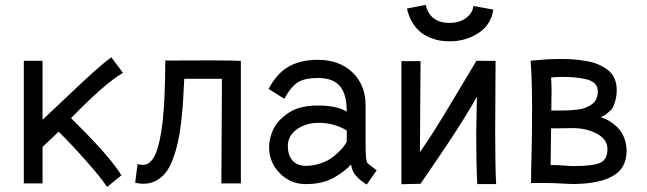

<svg xmlns="http://www.w3.org/2000/svg" viewBox="-20 -745 2628 780"><path d="M268.6 -265.1Q430.2 -106 473.1 -32.7L415 14.6Q392.6 -20.5 330.6 -90.6Q268.6 -160.6 218.3 -210L152.8 -147.9V0H76.7V-498H152.8V-258.3Q172.4 -276.4 241.9 -342.5Q311.5 -408.7 356.7 -449.5Q401.9 -490.2 432.1 -512.2L479.5 -449.2Q404.3 -404.8 268.6 -265.1Z M529.3 -2.4 538.6 -78.1Q552.2 -75.2 559.6 -75.2Q569.8 -75.2 578.1 -78.9Q586.4 -82.5 596.2 -93.5Q606 -104.5 613.5 -123.3Q621.1 -142.1 628.4 -174.3Q635.7 -206.5 640.6 -250.2Q645.5 -293.9 648.4 -357.2Q651.4 -420.4 651.4 -499L800.8 -499.5H858.9Q931.2 -499.5 958.5 -497.6V0H879.4Q879.4 -26.4 879.9 -121.3Q880.4 -216.3 880.9 -281.2L881.3 -346.2V-424.8H728.5Q726.1 -371.6 723.6 -332.5Q721.2 -293.5 715.6 -246.3Q710 -199.2 702.4 -165.8Q694.8 -132.3 682.4 -98.9Q669.9 -65.4 653.8 -44.7Q637.7 -23.9 614.5 -11.2Q591.3 1.5 563 1.5Q547.9 1.5 529.3 -2.4Z M1149.4 -151.9Q1149.4 -113.8 1168.7 -92.5Q1188 -71.3 1222.2 -71.3Q1251 -71.3 1277.6 -79.8Q1304.2 -88.4 1321.3 -99.4Q1338.4 -110.4 1354.2 -126Q1370.1 -141.6 1376.5 -150.1Q1382.8 -158.7 1388.7 -168.5V-214.8Q1337.9 -246.1 1273.9 -246.1Q1222.2 -245.6 1185.8 -219.7Q1149.4 -193.8 1149.4 -151.9ZM1465.3 -155.3Q1465.3 -92.8 1471.7 -84.5Q1474.6 -80.6 1480.7 -75.7Q1486.8 -70.8 1496.3 -63.7Q1505.9 -56.6 1510.3 -53.2L1469.7 4.9Q1466.3 2 1454.8 -5.9Q1443.4 -13.7 1438.5 -18.3Q1433.6 -22.9 1425.8 -31.5Q1418 -40 1413.3 -51Q1408.7 -62 1406.2 -76.2Q1388.7 -59.1 1374.3 -47.9Q1359.9 -36.6 1336.9 -23.4Q1314 -10.3 1285.2 -3.7Q1256.3 2.9 1222.2 2.9Q1160.2 2.9 1116.7 -41.3Q1073.2 -85.4 1073.2 -147Q1073.2 -175.8 1084.5 -205.8Q1095.7 -235.8 1116.7 -257.3Q1149.4 -290.5 1186 -303.5Q1222.7 -316.4 1270 -316.4Q1348.1 -316.4 1388.7 -291.5Q1388.7 -361.8 1361.1 -395Q1333.5 -428.2 1272 -428.2Q1219.7 -428.2 1191.7 -411.6Q1163.6 -395 1134.8 -343.8L1071.3 -383.8Q1105 -447.8 1153.6 -474.9Q1202.1 -502 1271 -502Q1358.9 -502 1412.1 -450.7Q1465.3 -399.4 1465.3 -316.4Z M1807.1 -651.9Q1846.2 -651.9 1873.3 -671.9Q1900.4 -691.9 1902.8 -720.7L1983.9 -706.1Q1975.6 -645 1924.1 -611.1Q1872.6 -577.1 1807.1 -577.1Q1786.6 -577.1 1767.3 -580.3Q1748 -583.5 1726.1 -592.5Q1704.1 -601.6 1686.8 -616Q1669.4 -630.4 1654.8 -654.5Q1640.1 -678.7 1633.3 -710.4L1709.5 -725.1Q1726.6 -651.9 1807.1 -651.9ZM1915.5 -498 1993.2 -497.6Q1991.7 -317.9 1991.7 -204.6Q1991.7 -70.8 1995.6 2.9H1918.9Q1914.6 -80.6 1914.6 -204.6Q1914.6 -204.6 1917.5 -352.1Q1905.8 -331.1 1890.9 -306.2Q1876 -281.2 1863.8 -261.5Q1851.6 -241.7 1832 -211.7Q1812.5 -181.6 1802.5 -166.5Q1792.5 -151.4 1770 -118.2Q1747.6 -85 1741.7 -76.4Q1735.8 -67.9 1712.6 -33.7Q1689.5 0.5 1688.5 1.5L1610.8 3.4V-496.6H1688.5Q1688.5 -470.2 1687.3 -331.8Q1686 -193.4 1686 -127Q1738.3 -200.7 1817.6 -334.5Q1897 -468.3 1915.5 -498Z M2141.6 -310.5Q2141.6 -416 2135.7 -498.5Q2144 -499 2168.5 -501.2Q2192.9 -503.4 2211.2 -504.4Q2229.5 -505.4 2254.4 -505.4Q2283.7 -505.4 2308.3 -503.7Q2333 -502 2360.8 -497.3Q2388.7 -492.7 2409.7 -483.6Q2430.7 -474.6 2448.5 -461.4Q2466.3 -448.2 2475.8 -427.2Q2485.4 -406.2 2485.4 -379.9Q2485.4 -356.9 2480.5 -338.6Q2475.6 -320.3 2470.5 -310.3Q2465.3 -300.3 2453.6 -290.3Q2441.9 -280.3 2437.5 -277.8Q2433.1 -275.4 2420.4 -268.6Q2431.6 -265.6 2443.4 -260Q2455.1 -254.4 2470.5 -243.2Q2485.8 -231.9 2497.6 -217.5Q2509.3 -203.1 2517.3 -180.7Q2525.4 -158.2 2525.4 -131.8Q2525.4 -62.5 2471.4 -31Q2417.5 0.5 2317.9 2.4H2308.1Q2290 2.4 2259.5 0.5Q2229 -1.5 2203.6 -1.5H2137.2Q2137.2 -35.2 2139.4 -115.2Q2141.6 -195.3 2141.6 -310.5ZM2408.7 -375Q2408.7 -393.6 2396.2 -405.8Q2383.8 -418 2360.4 -423.3Q2336.9 -428.7 2314.2 -430.7Q2291.5 -432.6 2260.3 -432.6Q2243.2 -432.6 2218.8 -430.2Q2220.7 -402.8 2220.7 -377.4Q2220.7 -366.7 2220.2 -340.6Q2219.7 -314.5 2219.7 -295.9H2253.9Q2275.9 -295.9 2291.3 -296.6Q2306.6 -297.4 2326.4 -299.8Q2346.2 -302.2 2359.4 -307.6Q2372.6 -313 2384.5 -321.3Q2396.5 -329.6 2402.6 -343.3Q2408.7 -356.9 2408.7 -375ZM2304.2 -224.6Q2293.9 -224.6 2276.9 -224.1Q2259.8 -223.6 2240.2 -223.6H2218.8Q2218.8 -222.2 2216.8 -74.7Q2245.1 -74.7 2269.8 -72.5Q2294.4 -70.3 2310.5 -70.3Q2388.2 -70.3 2418 -83.5Q2447.8 -96.7 2447.8 -139.6Q2447.8 -178.2 2405.8 -201.4Q2363.8 -224.6 2304.2 -224.6Z"/></svg>

Font: Fantasque Sans Mono
Style: Regular
Weight: 400
Monospace: yes
Designer: Jany Belluz
Version: Version 1.8.0 ; ttfautohint (v1.8.2)